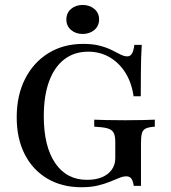

<svg xmlns="http://www.w3.org/2000/svg" viewBox="-20 -764 710 795"><path d="M316.9 11.3Q236.3 11.3 175.8 -24.6Q115.3 -60.5 82.3 -125.4Q49.2 -190.3 49.2 -278.2Q49.2 -369.4 83.9 -437.5Q118.5 -505.6 180.6 -544Q242.7 -582.3 325 -582.3Q364.5 -582.3 393.5 -574.6Q422.6 -566.9 443.1 -556.5Q463.7 -546 479 -538.3Q494.4 -530.6 507.3 -530.6Q519.4 -530.6 526.2 -541.9Q533.1 -553.2 536.3 -578.2H566.9Q565.3 -554 564.5 -526.6Q563.7 -499.2 563.3 -460.9Q562.9 -422.6 562.9 -365.3H533.1Q525 -421.8 499.2 -462.9Q473.4 -504 433.9 -527Q394.4 -550 345.2 -550Q287.1 -550 246 -518.1Q204.8 -486.3 183.1 -426.6Q161.3 -366.9 161.3 -283.1Q161.3 -158.1 208.5 -88.7Q255.6 -19.4 340.3 -19.4Q376.6 -19.4 402.4 -30.2Q428.2 -41.1 442.7 -61.3Q457.3 -81.5 457.3 -108.9V-176.6Q457.3 -201.6 450.4 -214.5Q443.5 -227.4 424.6 -232.7Q405.6 -237.9 370.2 -239.5V-268.5Q387.1 -267.7 419.8 -266.9Q452.4 -266.1 498.4 -266.1Q539.5 -266.1 569.8 -266.9Q600 -267.7 621 -268.5V-239.5Q596.8 -237.9 584.3 -232.3Q571.8 -226.6 567.7 -212.5Q563.7 -198.4 563.7 -170.2V5.6H533.9Q530.6 -16.1 523.4 -25Q516.1 -33.9 503.2 -33.9Q489.5 -33.9 473 -27Q456.5 -20.2 434.7 -11.3Q412.9 -2.4 384.3 4.4Q355.6 11.3 316.9 11.3ZM322.6 -623.4Q293.5 -623.4 274.2 -639.9Q254.8 -656.5 254.8 -683.1Q254.8 -710.5 274.2 -727Q293.5 -743.5 322.6 -743.5Q350.8 -743.5 370.6 -727Q390.3 -710.5 390.3 -683.9Q390.3 -656.5 370.6 -639.9Q350.8 -623.4 322.6 -623.4Z"/></svg>

Font: Playfair SemiBold
Style: Regular
Weight: 600
Designer: Claus Eggers Sørensen
Foundry: Claus Eggers Sørensen
Version: Version 2.001;gftools[0.9.30]